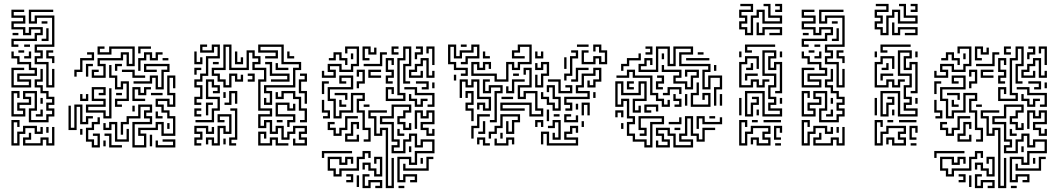

<svg xmlns="http://www.w3.org/2000/svg" viewBox="-20 -746 5489 992"><path d="M39 -504V-546H159V-576H189V-594H141V-564H99V-594H39V-636H99V-654H39V-696H105V-684H51V-666H111V-624H51V-606H111V-576H129V-606H201V-564H171V-534H51V-516H75V-504ZM219 -294V-414H159V-456H189V-474H159V-516H249V-654H171V-624H129V-696H255V-684H141V-636H159V-666H261V-504H171V-486H201V-444H171V-426H231V-306H249V-390H261V-294ZM195 -624V-636H225V-624ZM195 -534V-546H219V-600H231V-534ZM45 -564V-576H75V-564ZM105 -504V-516H135V-504ZM75 -474V-486H105V-474ZM249 -420V-444H219V-486H255V-474H231V-456H261V-420ZM105 -444V-456H129V-480H141V-444ZM39 -294V-396H105V-384H51V-306H129V-324H69V-366H159V-384H129V-414H69V-444H39V-480H51V-456H81V-426H141V-396H171V-354H81V-336H141V-294ZM129 -114V-186H159V-264H111V-246H141V-204H81V-186H111V-144H39V-276H81V-240H69V-264H51V-156H99V-174H69V-216H129V-234H99V-276H171V-174H141V-126H219V-156H249V-174H219V-216H249V-234H219V-264H189V-294H159V-336H189V-390H201V-324H171V-306H201V-276H231V-246H261V-204H231V-186H261V-144H231V-114ZM189 -210V-240H201V-210ZM165 -144V-156H189V-180H201V-144ZM39 6V-126H81V-90H69V-114H51V-6H69V-66H99V-96H171V-66H189V-90H201V-54H159V-84H111V-54H81V6ZM99 6V-36H129V-60H141V-24H111V-6H189V-36H231V-6H249V-90H261V6H219V-24H201V6ZM219 -60V-90H231V-60Z M454 -344V-386H490V-374H466V-356H514V-404H484V-446H604V-476H646V-416H664V-494H556V-464H484V-506H520V-494H496V-476H544V-506H676V-404H634V-464H616V-434H496V-416H526V-344ZM694 -470V-506H760V-494H706V-470ZM364 -350V-386H394V-446H454V-464H430V-476H466V-434H406V-374H376V-350ZM694 -380V-446H724V-476H766V-446H784V-476H820V-464H796V-434H754V-464H736V-434H706V-380ZM820 -434V-446H850V-434ZM424 -350V-416H460V-404H436V-350ZM574 -380V-416H610V-404H586V-380ZM784 -284V-344H766V-314H670V-326H754V-356H796V-296H814V-386H844V-404H736V-386H790V-374H724V-416H856V-374H826V-284ZM574 -194V-236H634V-314H616V-284H574V-344H544V-410H556V-356H586V-296H604V-326H646V-224H586V-206H610V-194ZM664 -344V-374H610V-386H676V-356H730V-344ZM664 16V-116H754V-134H724V-176H754V-194H706V-134H646V-104H616V-50H604V-116H634V-146H694V-206H766V-164H736V-146H766V-104H676V4H724V-44H694V-86H784V-116H826V-56H874V-134H844V-164H814V-194H784V-236H856V-206H874V-254H844V-356H886V-290H874V-344H856V-266H886V-194H844V-224H796V-206H826V-176H856V-146H886V-44H814V-104H796V-74H706V-56H736V16ZM514 -134V-164H424V-206H514V-224H454V-296H526V-254H490V-266H514V-284H466V-236H526V-194H436V-176H526V-146H544V-290H556V-134ZM664 -224V-296H706V-266H724V-296H760V-284H736V-254H694V-284H676V-236H730V-224ZM580 -254V-266H610V-254ZM760 -254V-266H820V-254ZM394 -224V-260H406V-236H424V-260H436V-224ZM334 -74V-200H346V-86H364V-206H406V-116H424V-146H460V-134H436V-104H394V-194H376V-74ZM664 -170V-200H676V-170ZM784 -134V-170H796V-146H820V-134ZM454 16V-14H424V-86H454V-116H484V-140H496V-104H466V-74H436V-26H466V4H484V-44H460V-56H496V16ZM574 -14V-104H556V-74H514V-110H526V-86H544V-116H586V-26H634V-80H646V-14ZM844 -80V-110H856V-80ZM394 -50V-80H406V-50ZM544 16V-44H520V-56H556V4H610V16ZM754 10V-50H766V10ZM784 16V-20H796V4H874V-14H820V-26H886V16ZM514 10V-20H526V10Z M984 -204V-246H1014V-294H984V-336H1014V-366H1044V-456H1104V-504H1086V-474H1014V-516H1050V-504H1026V-486H1074V-516H1116V-444H1056V-354H1026V-324H996V-306H1026V-234H996V-216H1020V-204ZM1494 6V-30H1506V-6H1554V-24H1524V-66H1554V-84H1506V-54H1476V-24H1434V-84H1416V-54H1374V-114H1356V-84H1314V-156H1374V-174H1314V-336H1344V-384H1284V-426H1314V-444H1284V-474H1266V-384H1164V-504H1146V-384H1086V-366H1116V-336H1146V-306H1164V-366H1206V-336H1224V-360H1236V-324H1194V-354H1176V-294H1134V-324H1104V-354H1074V-396H1134V-516H1176V-396H1254V-486H1296V-456H1326V-414H1296V-396H1356V-324H1326V-186H1386V-144H1326V-96H1344V-126H1386V-66H1404V-96H1446V-36H1464V-66H1494V-96H1566V-54H1536V-36H1566V6ZM1344 -204V-240H1356V-216H1374V-264H1344V-306H1494V-396H1524V-414H1434V-504H1326V-486H1416V-444H1350V-456H1404V-474H1314V-516H1446V-426H1536V-384H1506V-294H1356V-276H1386V-204ZM1464 -444V-480H1476V-456H1500V-444ZM1194 -414V-480H1206V-426H1224V-450H1236V-414ZM984 -414V-480H996V-426H1014V-450H1026V-414ZM1380 -324V-336H1464V-354H1374V-414H1350V-426H1386V-366H1476V-324ZM1080 -414V-426H1110V-414ZM1404 -384V-420H1416V-396H1470V-384ZM984 -360V-396H1020V-384H996V-360ZM1554 -210V-264H1524V-336H1554V-354H1530V-366H1566V-324H1536V-276H1566V-210ZM1260 -324V-336H1284V-354H1260V-366H1296V-324ZM990 -114V-126H1074V-186H1104V-234H1044V-336H1086V-306H1116V-264H1080V-276H1104V-294H1074V-324H1056V-246H1116V-174H1086V-114ZM1530 -114V-126H1554V-174H1524V-234H1494V-264H1446V-234H1404V-270H1416V-246H1434V-276H1506V-246H1536V-186H1566V-114ZM1140 -204V-216H1164V-276H1206V-210H1194V-264H1176V-204ZM1134 -240V-270H1146V-240ZM1044 -150V-216H1080V-204H1056V-150ZM1464 -90V-126H1494V-144H1404V-216H1476V-186H1494V-210H1506V-174H1464V-204H1416V-156H1506V-114H1476V-90ZM984 -144V-186H1020V-174H996V-156H1020V-144ZM1164 6V-36H1194V-174H1170V-186H1206V-24H1176V-6H1200V6ZM1074 6V-24H1056V0H1044V-36H1086V-6H1104V-96H1146V-66H1164V-144H1116V-126H1140V-114H1104V-156H1176V-54H1134V-84H1116V6ZM1410 -114V-126H1440V-114ZM984 6V-36H1014V-54H984V-96H1056V-66H1074V-90H1086V-54H1044V-84H996V-66H1026V-24H996V-6H1020V6ZM1314 6V-66H1356V-30H1344V-54H1326V-6H1374V-36H1416V-6H1470V6H1404V-24H1386V6ZM1134 0V-30H1146V0Z M1643 -344V-380H1655V-356H1703V-374H1673V-416H1745V-386H1793V-416H1823V-494H1775V-470H1763V-506H1835V-404H1805V-374H1733V-404H1685V-386H1715V-344ZM1853 -434V-506H1895V-476H1913V-500H1925V-464H1883V-494H1865V-446H1889V-434ZM1973 -224V-296H2015V-260H2003V-284H1985V-236H2063V-254H2033V-446H2063V-506H2105V-404H2075V-326H2099V-314H2063V-416H2093V-494H2075V-434H2045V-266H2075V-224ZM2003 -464V-506H2039V-494H2015V-476H2039V-464ZM2123 -440V-476H2153V-494H2129V-506H2165V-464H2135V-440ZM2213 -410V-494H2195V-470H2183V-506H2225V-410ZM1763 -410V-434H1733V-464H1715V-434H1679V-446H1703V-476H1745V-446H1775V-410ZM1859 -404V-416H1943V-476H1979V-464H1955V-404ZM1793 -440V-470H1805V-440ZM2093 -344V-386H2123V-416H2153V-446H2195V-356H2213V-380H2225V-344H2183V-434H2165V-404H2135V-374H2105V-356H2153V-380H2165V-344ZM1973 -314V-356H2003V-374H1973V-446H2015V-410H2003V-434H1985V-386H2015V-344H1985V-326H2009V-314ZM1823 -290V-326H1853V-374H1835V-350H1823V-386H1865V-314H1835V-290ZM1883 -344V-386H1949V-374H1895V-356H1949V-344ZM1859 -14V-26H1883V-74H1853V-164H1823V-236H1853V-254H1805V-164H1745V-134H1703V-224H1673V-296H1793V-344H1745V-326H1769V-314H1733V-356H1805V-284H1685V-236H1715V-146H1733V-176H1793V-266H1865V-224H1835V-176H1865V-86H1895V-14ZM1643 -260V-326H1679V-314H1655V-260ZM2159 -284V-296H2183V-314H2129V-326H2195V-284ZM2213 -290V-320H2225V-290ZM2189 -194V-206H2213V-254H2123V-284H2069V-296H2135V-266H2225V-194ZM1763 -230V-254H1709V-266H1775V-230ZM2123 -194V-224H2093V-260H2105V-236H2135V-206H2153V-236H2189V-224H2165V-194ZM1649 -134V-146H1673V-164H1643V-230H1655V-176H1685V-134ZM1733 -194V-230H1745V-206H1769V-194ZM1859 -194V-206H1889V-194ZM2033 196V64H2105V94H2123V34H2213V-14H2165V16H2123V-44H2105V-14H2075V46H2003V4H2033V-14H2003V-104H1943V-146H2003V-206H2105V-164H2075V-134H2045V-116H2075V-86H2093V-110H2105V-74H2063V-104H2033V-146H2063V-176H2093V-194H2015V-134H1955V-116H2015V-26H2045V16H2015V34H2063V-26H2093V-56H2135V4H2153V-26H2225V46H2135V106H2093V76H2045V184H2063V154H2135V196H2099V184H2123V166H2075V196ZM2183 -44V-74H2153V-116H2213V-164H2195V-134H2153V-164H2135V-80H2123V-176H2165V-146H2183V-176H2225V-104H2165V-86H2195V-56H2213V-80H2225V-44ZM1973 226V-74H1955V-44H1913V-134H1883V-176H1979V-164H1895V-146H1925V-56H1943V-86H1985V214H2003V70H2015V226ZM1703 -44V-74H1673V-116H1709V-104H1685V-86H1715V-56H1733V-86H1763V-146H1829V-134H1775V-74H1745V-44ZM1763 -14V-56H1793V-116H1835V-80H1823V-104H1805V-44H1775V-26H1823V-50H1835V-14ZM2033 -44V-80H2045V-56H2069V-44ZM2093 40V10H2105V40ZM1643 70V34H1799V46H1655V70ZM1703 166V136H1673V64H1745V94H1763V64H1805V100H1793V76H1775V106H1733V76H1685V124H1715V154H1733V124H1823V64H1853V34H1895V70H1883V46H1865V76H1835V136H1745V166ZM1913 166V136H1883V106H1865V130H1853V94H1895V124H1925V154H1943V76H1925V100H1913V64H1955V166ZM2063 136V100H2075V124H2183V64H2219V76H2195V136ZM2153 100V70H2165V100ZM1769 196V184H1793V166H1769V154H1805V196ZM1853 226V154H1889V166H1865V214H1883V184H1955V226H1919V214H1943V196H1895V226ZM1823 220V160H1835V220ZM2039 226V214H2069V226Z M2361 -354V-366H2385V-384H2325V-414H2295V-516H2337V-456H2355V-486H2415V-516H2457V-444H2397V-414H2361V-426H2385V-456H2445V-504H2427V-474H2367V-444H2325V-504H2307V-426H2337V-396H2397V-354ZM2361 -504V-516H2391V-504ZM2535 -324V-354H2415V-426H2457V-396H2475V-426H2517V-390H2505V-414H2487V-384H2445V-414H2427V-366H2547V-336H2595V-426H2637V-396H2655V-426H2715V-504H2667V-474H2637V-456H2691V-444H2625V-486H2655V-516H2727V-414H2667V-384H2625V-414H2607V-324ZM2961 -504V-516H3021V-504ZM2985 -414V-486H3021V-474H2997V-426H3045V-456H3087V-426H3105V-474H3075V-504H3057V-480H3045V-516H3087V-486H3117V-414H3075V-444H3057V-414ZM2895 -330V-366H2925V-456H2955V-474H2931V-486H2967V-444H2937V-354H2907V-330ZM2745 -444V-480H2757V-456H2775V-480H2787V-444ZM2475 -444V-480H2487V-456H2511V-444ZM2895 -390V-450H2907V-390ZM2745 -294V-360H2757V-306H2775V-366H2805V-414H2787V-384H2745V-420H2757V-396H2775V-426H2817V-354H2787V-294ZM2715 -144V-204H2577V-186H2691V-174H2565V-216H2727V-156H2775V-174H2745V-264H2697V-234H2655V-306H2715V-384H2697V-360H2685V-396H2727V-294H2667V-246H2685V-276H2757V-186H2787V-144ZM2901 -174V-186H2925V-204H2895V-246H3015V-264H2955V-306H2985V-366H3045V-396H3087V-324H3057V-294H3015V-330H3027V-306H3045V-336H3075V-384H3057V-354H2997V-294H2967V-276H3027V-234H2907V-216H2937V-174ZM2931 -324V-336H2955V-396H3021V-384H2967V-324ZM2631 -354V-366H2661V-354ZM2325 -330V-360H2337V-330ZM2865 -264V-324H2811V-336H2877V-276H2925V-294H2901V-306H2937V-264ZM2475 -174V-204H2457V-180H2445V-216H2487V-186H2505V-234H2445V-324H2427V-294H2385V-324H2367V-240H2355V-336H2397V-306H2415V-336H2457V-246H2517V-174ZM2595 -264V-300H2607V-276H2625V-336H2691V-324H2637V-264ZM2511 -114V-126H2535V-276H2565V-294H2517V-264H2475V-336H2511V-324H2487V-276H2505V-306H2577V-264H2547V-114ZM2835 -174V-204H2805V-234H2775V-270H2787V-246H2817V-216H2847V-186H2865V-234H2835V-294H2817V-270H2805V-306H2847V-246H2877V-174ZM2415 -120V-174H2385V-216H2415V-264H2397V-240H2385V-276H2427V-204H2397V-186H2427V-120ZM3045 -240V-270H3057V-240ZM2571 -234V-246H2631V-234ZM2985 -150V-216H3027V-150H3015V-204H2997V-150ZM2955 -180V-210H2967V-180ZM2805 -120V-180H2817V-120ZM2415 -30V-96H2445V-156H2511V-144H2457V-84H2427V-30ZM2895 -114V-156H2931V-144H2907V-126H2955V-150H2967V-114ZM2505 -30V-66H2535V-96H2565V-156H2667V-114H2637V-54H2595V-120H2607V-66H2625V-126H2655V-144H2577V-84H2547V-54H2517V-30ZM2841 -144V-156H2871V-144ZM2745 -90V-126H2787V-90H2775V-114H2757V-90ZM2835 -24V-60H2847V-36H2865V-114H2847V-84H2811V-96H2835V-126H2877V-24ZM2451 -54V-66H2475V-120H2487V-54ZM2985 -90V-120H2997V-90ZM2805 6V-54H2787V0H2775V-66H2817V-6H2955V-24H2895V-66H2925V-96H2967V-60H2955V-84H2937V-54H2907V-36H2967V6ZM2565 -30V-60H2577V-30ZM2475 6V-24H2457V0H2445V-36H2487V-6H2511V6ZM2535 6V-30H2547V-6H2595V-36H2637V0H2625V-24H2607V6Z M3669 -200V-296H3699V-344H3651V-284H3609V-386H3639V-404H3489V-476H3549V-494H3471V-404H3429V-494H3381V-374H3279V-416H3309V-446H3351V-410H3339V-434H3321V-404H3291V-386H3369V-506H3441V-416H3459V-506H3561V-464H3501V-416H3651V-374H3621V-296H3639V-356H3711V-284H3681V-200ZM3315 -464V-476H3339V-494H3315V-506H3351V-464ZM3585 -464V-476H3615V-464ZM3189 -380V-416H3219V-446H3279V-470H3291V-434H3231V-404H3201V-380ZM3399 -440V-470H3411V-440ZM3525 -434V-446H3645V-434ZM3519 -284V-314H3459V-356H3489V-374H3399V-410H3411V-386H3501V-344H3471V-326H3531V-296H3549V-356H3579V-374H3531V-350H3519V-386H3591V-344H3561V-284ZM3669 -380V-410H3681V-380ZM3399 -194V-224H3369V-254H3339V-344H3249V-374H3231V-344H3165V-356H3219V-386H3261V-356H3351V-266H3381V-236H3411V-206H3429V-230H3441V-194ZM3369 -284V-326H3399V-344H3375V-356H3411V-314H3381V-296H3405V-284ZM3309 16V-14H3249V-44H3219V-116H3249V-134H3219V-224H3201V-194H3159V-326H3201V-266H3279V-326H3321V-224H3261V-176H3279V-200H3291V-164H3249V-236H3309V-314H3291V-254H3189V-314H3171V-206H3189V-236H3231V-146H3261V-104H3231V-56H3261V-26H3321V4H3339V-116H3399V-134H3291V-86H3321V-44H3285V-56H3309V-74H3279V-146H3411V-104H3351V16ZM3219 -284V-326H3255V-314H3231V-296H3255V-284ZM3549 -194V-266H3579V-320H3591V-254H3561V-206H3639V-254H3621V-230H3609V-266H3651V-194ZM3405 -254V-266H3429V-296H3501V-260H3489V-284H3441V-254ZM3699 -200V-260H3711V-200ZM3465 -194V-206H3489V-224H3459V-260H3471V-236H3501V-194ZM3519 -200V-260H3531V-200ZM3309 -164V-206H3381V-170H3369V-194H3321V-176H3345V-164ZM3159 -140V-176H3201V-140H3189V-164H3171V-140ZM3369 16V-20H3381V4H3429V-14H3399V-44H3369V-86H3441V-56H3471V4H3549V-14H3489V-56H3519V-146H3561V-56H3591V-26H3609V-86H3675V-74H3621V-14H3579V-44H3549V-134H3531V-44H3501V-26H3561V16H3459V-44H3429V-74H3381V-56H3411V-26H3441V16ZM3579 -80V-146H3621V-116H3699V-140H3711V-104H3609V-134H3591V-80ZM3645 -134V-146H3675V-134ZM3435 -104V-116H3489V-140H3501V-104ZM3189 -80V-110H3201V-80ZM3465 -74V-86H3495V-74Z M3829 -564V-594H3799V-636H3829V-654H3799V-696H3859V-714H3805V-726H3871V-684H3811V-666H3841V-624H3811V-606H3841V-576H3859V-666H3889V-696H3931V-636H4009V-654H3949V-714H3925V-726H3961V-666H4021V-624H3919V-684H3901V-654H3871V-564ZM3985 -684V-696H4009V-714H3985V-726H4021V-684ZM3889 -564V-630H3901V-576H3919V-606H4021V-564H3955V-576H4009V-594H3931V-564ZM3829 -474V-516H3985V-504H3841V-486H3865V-474ZM3829 -144V-276H3931V-156H4009V-174H3949V-216H3979V-234H3949V-306H3979V-354H3919V-486H3991V-444H3961V-396H3979V-426H4021V-264H3985V-276H4009V-414H3991V-384H3949V-456H3979V-474H3931V-366H3991V-294H3961V-246H3991V-204H3961V-186H4021V-144H3919V-264H3841V-156H3859V-216H3889V-234H3865V-246H3901V-204H3871V-144ZM3799 -450V-480H3811V-450ZM4009 -450V-480H4021V-450ZM3799 -294V-426H3829V-456H3901V-390H3889V-444H3841V-414H3811V-306H3859V-336H3901V-306H3919V-336H3955V-324H3931V-294H3889V-324H3871V-294ZM3835 -384V-396H3859V-420H3871V-384ZM3829 -330V-366H3895V-354H3841V-330ZM3799 -150V-240H3811V-150ZM4009 -210V-240H4021V-210ZM3889 -150V-180H3901V-150ZM3799 6V-126H3841V-90H3829V-114H3811V-6H3829V-66H3859V-96H3961V-54H3931V-36H3961V6H3889V-24H3871V0H3859V-36H3901V-6H3949V-24H3919V-66H3949V-84H3871V-54H3841V6ZM3865 -114V-126H3895V-114ZM3925 -114V-126H4015V-114ZM3979 -24V-96H4021V-60H4009V-84H3991V-36H4015V-24ZM3985 6V-6H4015V6Z M4122 -504V-546H4242V-576H4272V-594H4224V-564H4182V-594H4122V-636H4182V-654H4122V-696H4188V-684H4134V-666H4194V-624H4134V-606H4194V-576H4212V-606H4284V-564H4254V-534H4134V-516H4158V-504ZM4302 -294V-414H4242V-456H4272V-474H4242V-516H4332V-654H4254V-624H4212V-696H4338V-684H4224V-636H4242V-666H4344V-504H4254V-486H4284V-444H4254V-426H4314V-306H4332V-390H4344V-294ZM4278 -624V-636H4308V-624ZM4278 -534V-546H4302V-600H4314V-534ZM4128 -564V-576H4158V-564ZM4188 -504V-516H4218V-504ZM4158 -474V-486H4188V-474ZM4332 -420V-444H4302V-486H4338V-474H4314V-456H4344V-420ZM4188 -444V-456H4212V-480H4224V-444ZM4122 -294V-396H4188V-384H4134V-306H4212V-324H4152V-366H4242V-384H4212V-414H4152V-444H4122V-480H4134V-456H4164V-426H4224V-396H4254V-354H4164V-336H4224V-294ZM4212 -114V-186H4242V-264H4194V-246H4224V-204H4164V-186H4194V-144H4122V-276H4164V-240H4152V-264H4134V-156H4182V-174H4152V-216H4212V-234H4182V-276H4254V-174H4224V-126H4302V-156H4332V-174H4302V-216H4332V-234H4302V-264H4272V-294H4242V-336H4272V-390H4284V-324H4254V-306H4284V-276H4314V-246H4344V-204H4314V-186H4344V-144H4314V-114ZM4272 -210V-240H4284V-210ZM4248 -144V-156H4272V-180H4284V-144ZM4122 6V-126H4164V-90H4152V-114H4134V-6H4152V-66H4182V-96H4254V-66H4272V-90H4284V-54H4242V-84H4194V-54H4164V6ZM4182 6V-36H4212V-60H4224V-24H4194V-6H4272V-36H4314V-6H4332V-90H4344V6H4302V-24H4284V6ZM4302 -60V-90H4314V-60Z M4529 -564V-594H4499V-636H4529V-654H4499V-696H4559V-714H4505V-726H4571V-684H4511V-666H4541V-624H4511V-606H4541V-576H4559V-666H4589V-696H4631V-636H4709V-654H4649V-714H4625V-726H4661V-666H4721V-624H4619V-684H4601V-654H4571V-564ZM4685 -684V-696H4709V-714H4685V-726H4721V-684ZM4589 -564V-630H4601V-576H4619V-606H4721V-564H4655V-576H4709V-594H4631V-564ZM4529 -474V-516H4685V-504H4541V-486H4565V-474ZM4529 -144V-276H4631V-156H4709V-174H4649V-216H4679V-234H4649V-306H4679V-354H4619V-486H4691V-444H4661V-396H4679V-426H4721V-264H4685V-276H4709V-414H4691V-384H4649V-456H4679V-474H4631V-366H4691V-294H4661V-246H4691V-204H4661V-186H4721V-144H4619V-264H4541V-156H4559V-216H4589V-234H4565V-246H4601V-204H4571V-144ZM4499 -450V-480H4511V-450ZM4709 -450V-480H4721V-450ZM4499 -294V-426H4529V-456H4601V-390H4589V-444H4541V-414H4511V-306H4559V-336H4601V-306H4619V-336H4655V-324H4631V-294H4589V-324H4571V-294ZM4535 -384V-396H4559V-420H4571V-384ZM4529 -330V-366H4595V-354H4541V-330ZM4499 -150V-240H4511V-150ZM4709 -210V-240H4721V-210ZM4589 -150V-180H4601V-150ZM4499 6V-126H4541V-90H4529V-114H4511V-6H4529V-66H4559V-96H4661V-54H4631V-36H4661V6H4589V-24H4571V0H4559V-36H4601V-6H4649V-24H4619V-66H4649V-84H4571V-54H4541V6ZM4565 -114V-126H4595V-114ZM4625 -114V-126H4715V-114ZM4679 -24V-96H4721V-60H4709V-84H4691V-36H4715V-24ZM4685 6V-6H4715V6Z M4807 -344V-380H4819V-356H4867V-374H4837V-416H4909V-386H4957V-416H4987V-494H4939V-470H4927V-506H4999V-404H4969V-374H4897V-404H4849V-386H4879V-344ZM5017 -434V-506H5059V-476H5077V-500H5089V-464H5047V-494H5029V-446H5053V-434ZM5137 -224V-296H5179V-260H5167V-284H5149V-236H5227V-254H5197V-446H5227V-506H5269V-404H5239V-326H5263V-314H5227V-416H5257V-494H5239V-434H5209V-266H5239V-224ZM5167 -464V-506H5203V-494H5179V-476H5203V-464ZM5287 -440V-476H5317V-494H5293V-506H5329V-464H5299V-440ZM5377 -410V-494H5359V-470H5347V-506H5389V-410ZM4927 -410V-434H4897V-464H4879V-434H4843V-446H4867V-476H4909V-446H4939V-410ZM5023 -404V-416H5107V-476H5143V-464H5119V-404ZM4957 -440V-470H4969V-440ZM5257 -344V-386H5287V-416H5317V-446H5359V-356H5377V-380H5389V-344H5347V-434H5329V-404H5299V-374H5269V-356H5317V-380H5329V-344ZM5137 -314V-356H5167V-374H5137V-446H5179V-410H5167V-434H5149V-386H5179V-344H5149V-326H5173V-314ZM4987 -290V-326H5017V-374H4999V-350H4987V-386H5029V-314H4999V-290ZM5047 -344V-386H5113V-374H5059V-356H5113V-344ZM5023 -14V-26H5047V-74H5017V-164H4987V-236H5017V-254H4969V-164H4909V-134H4867V-224H4837V-296H4957V-344H4909V-326H4933V-314H4897V-356H4969V-284H4849V-236H4879V-146H4897V-176H4957V-266H5029V-224H4999V-176H5029V-86H5059V-14ZM4807 -260V-326H4843V-314H4819V-260ZM5323 -284V-296H5347V-314H5293V-326H5359V-284ZM5377 -290V-320H5389V-290ZM5353 -194V-206H5377V-254H5287V-284H5233V-296H5299V-266H5389V-194ZM4927 -230V-254H4873V-266H4939V-230ZM5287 -194V-224H5257V-260H5269V-236H5299V-206H5317V-236H5353V-224H5329V-194ZM4813 -134V-146H4837V-164H4807V-230H4819V-176H4849V-134ZM4897 -194V-230H4909V-206H4933V-194ZM5023 -194V-206H5053V-194ZM5197 196V64H5269V94H5287V34H5377V-14H5329V16H5287V-44H5269V-14H5239V46H5167V4H5197V-14H5167V-104H5107V-146H5167V-206H5269V-164H5239V-134H5209V-116H5239V-86H5257V-110H5269V-74H5227V-104H5197V-146H5227V-176H5257V-194H5179V-134H5119V-116H5179V-26H5209V16H5179V34H5227V-26H5257V-56H5299V4H5317V-26H5389V46H5299V106H5257V76H5209V184H5227V154H5299V196H5263V184H5287V166H5239V196ZM5347 -44V-74H5317V-116H5377V-164H5359V-134H5317V-164H5299V-80H5287V-176H5329V-146H5347V-176H5389V-104H5329V-86H5359V-56H5377V-80H5389V-44ZM5137 226V-74H5119V-44H5077V-134H5047V-176H5143V-164H5059V-146H5089V-56H5107V-86H5149V214H5167V70H5179V226ZM4867 -44V-74H4837V-116H4873V-104H4849V-86H4879V-56H4897V-86H4927V-146H4993V-134H4939V-74H4909V-44ZM4927 -14V-56H4957V-116H4999V-80H4987V-104H4969V-44H4939V-26H4987V-50H4999V-14ZM5197 -44V-80H5209V-56H5233V-44ZM5257 40V10H5269V40ZM4807 70V34H4963V46H4819V70ZM4867 166V136H4837V64H4909V94H4927V64H4969V100H4957V76H4939V106H4897V76H4849V124H4879V154H4897V124H4987V64H5017V34H5059V70H5047V46H5029V76H4999V136H4909V166ZM5077 166V136H5047V106H5029V130H5017V94H5059V124H5089V154H5107V76H5089V100H5077V64H5119V166ZM5227 136V100H5239V124H5347V64H5383V76H5359V136ZM5317 100V70H5329V100ZM4933 196V184H4957V166H4933V154H4969V196ZM5017 226V154H5053V166H5029V214H5047V184H5119V226H5083V214H5107V196H5059V226ZM4987 220V160H4999V220ZM5203 226V214H5233V226Z"/></svg>

Font: Rubik Maze
Style: Regular
Weight: 400
Designer: Hubert and Fischer, NaN
Foundry: Hubert and Fischer, NaN
Version: Version 2.200